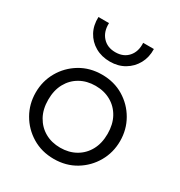

<svg xmlns="http://www.w3.org/2000/svg" viewBox="-180 -878 952 1017"><g transform="rotate(30 296.0 -369.0)"><path d="M296 15Q222 15 163.5 -20.2Q105 -55.5 71.5 -114Q38 -172.5 38 -242.5Q38 -312.5 71.5 -371Q105 -429.5 163.5 -464.8Q222 -500 296 -500Q370.5 -500 428.8 -464.8Q487 -429.5 520.5 -371Q554 -312.5 554 -242.5Q554 -172.5 520.5 -114Q487 -55.5 428.8 -20.2Q370.5 15 296 15ZM296 -53.5Q349 -53.5 390 -76.8Q431 -100 454.2 -142.2Q477.5 -184.5 477.5 -242.5Q477.5 -300.5 454.2 -342.8Q431 -385 390 -408.2Q349 -431.5 296 -431.5Q243 -431.5 202 -408.2Q161 -385 137.8 -342.8Q114.5 -300.5 114.5 -242.5Q114.5 -184.5 138 -142.2Q161.5 -100 202.2 -76.8Q243 -53.5 296 -53.5ZM296 -580Q245 -580 205.8 -602.5Q166.5 -625 145.2 -664.5Q124 -704 126 -754.5H190.5Q188.5 -702 217.5 -669.8Q246.5 -637.5 296 -637.5Q345.5 -637.5 374 -669.8Q402.5 -702 399.5 -754.5H465Q466.5 -704.5 444.8 -665Q423 -625.5 384.5 -602.8Q346 -580 296 -580Z"/></g></svg>

Font: Geologica ExtraLight
Style: Regular
Weight: 200
Designer: Sindre Bremnes, Frode Helland
Foundry: Monokrom Skriftforlag AS
Version: Version 1.010; ttfautohint (v1.8.4.7-5d5b);gftools[0.9.28]